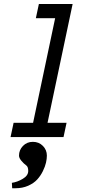

<svg xmlns="http://www.w3.org/2000/svg" viewBox="-20 -704 490 986"><path d="M42.5 262.7 41 234.9Q68.8 231 96.9 214.4Q125 197.8 125 173.8Q125 152.3 114.3 145Q103 137.2 90.3 122.3Q77.6 107.4 77.6 95.2Q77.6 66.4 97.9 45.4Q118.2 24.4 148.9 24.4Q179.7 24.4 200.2 45.2Q220.7 65.9 220.7 95.2Q220.7 111.3 216.3 131.1Q211.9 150.9 200.2 174.8Q188.5 198.7 171.1 217.8Q153.8 236.8 124.8 249.8Q95.7 262.7 59.6 262.7ZM164.1 -610.4 179.7 -683.6H353L224.1 -73.2H321.8L306.2 0H34.2L49.8 -73.2H149.9L263.2 -610.4Z"/></svg>

Font: Anka/Coder Narrow
Style: Italic
Weight: 400
Width: 3
Italic angle: -12°
Monospace: yes
Version: Version 001.100